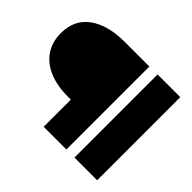

<svg xmlns="http://www.w3.org/2000/svg" viewBox="-155 -935 1160 1160"><g transform="rotate(45 425.0 -355.0)"><path d="M596 -710H790V0H596ZM6 -474Q6 -588 89.5 -648.5Q173 -709 318 -709H527V0H333V-232H308Q216 -232 148 -260.5Q80 -289 43 -343.5Q6 -398 6 -474Z"/></g></svg>

Font: Livvic Black
Style: Regular
Weight: 900
Designer: Jacques Le Bailly, Baron von Fonthausen
Version: Version 1.001; ttfautohint (v1.8.2)